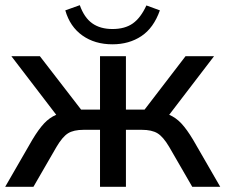

<svg xmlns="http://www.w3.org/2000/svg" viewBox="-22 -721 870 741"><path d="M-2 0 103 -182Q127 -222 148 -244.5Q169 -267 195 -278L22 -504H132L291 -298H364V-504H464V-298H536L694 -504H804L631 -278Q657 -267 678 -244.5Q699 -222 723 -182L828 0H720L631 -154Q608 -193 586 -206.5Q564 -220 525 -220H464V0H364V-220H301Q262 -220 240.5 -206.5Q219 -193 196 -154L107 0ZM412 -550Q344 -550 296 -584Q248 -618 230 -681L286 -701Q303 -653 334 -631Q365 -609 412 -609Q460 -609 490.5 -630.5Q521 -652 543 -700L595 -681Q571 -613 523.5 -581.5Q476 -550 412 -550Z"/></svg>

Font: Mulish SemiBold
Style: Regular
Weight: 600
Designer: Vernon Adams
Foundry: Vernon Adams
Version: Version 3.603; ttfautohint (v1.8.3)